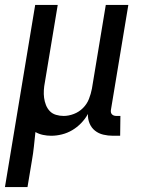

<svg xmlns="http://www.w3.org/2000/svg" viewBox="-50 -540 570 775"><path d="M-30 215 92 -520H183L131 -207Q128 -192 127 -176Q126 -160 128 -145Q130 -130 135.5 -116Q141 -102 151 -91.5Q161 -81 176 -76.5Q191 -72 207 -72Q227 -72 248 -80Q269 -88 285 -104Q301 -120 309 -140.5Q317 -161 321 -182L377 -520H468L398 -98Q397 -93 397.5 -88Q398 -83 401.5 -79Q405 -75 410 -73.5Q415 -72 420 -72H436L435 8H406Q386 8 367 3.5Q348 -1 333.5 -12.5Q319 -24 311.5 -42Q304 -60 305 -80Q294 -60 277.5 -43Q261 -26 241.5 -14.5Q222 -3 200 2.5Q178 8 157 8Q140 8 123.5 4.5Q107 1 93 -7Q90 21 87 50Q84 79 79 107L61 215Z"/></svg>

Font: Iosevka SS18 Medium
Style: Italic
Weight: 500
Italic angle: -9°
Monospace: yes
Designer: Belleve Invis
Foundry: Belleve Invis
Version: Version 25.1.1; ttfautohint (v1.8.4)